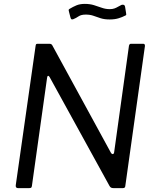

<svg xmlns="http://www.w3.org/2000/svg" viewBox="-20 -967 797 987"><path d="M716 -742Q726 -742 725 -730L624 -10Q623 0 612 0H563Q557 0 552 -2Q547 -4 543 -11L235 -571Q231 -578 227 -577Q223 -576 222 -567L144 -11Q143 -5 140.5 -2.5Q138 0 130 0H72Q66 0 63 -4Q60 -8 61 -15L163 -731Q164 -738 166 -740Q168 -742 175 -742H233Q240 -742 244 -739.5Q248 -737 251 -730L550 -182Q555 -174 560.5 -175Q566 -176 567 -186L643 -732Q645 -738 647 -740Q649 -742 655 -742ZM622 -886Q609 -879 589.5 -873Q570 -867 544 -867Q516 -867 496.5 -873.5Q477 -880 460 -886Q443 -892 421 -892Q397 -892 384 -883Q371 -874 356 -868Q349 -866 346.5 -868.5Q344 -871 342 -878L335 -905Q334 -910 333 -914Q332 -918 337 -921Q355 -932 373 -939.5Q391 -947 416 -947Q442 -947 463 -940.5Q484 -934 503.5 -927Q523 -920 544 -920Q558 -920 568 -923.5Q578 -927 587 -932.5Q596 -938 605 -942Q613 -944 617.5 -941.5Q622 -939 623 -932L628 -901Q629 -897 629 -892.5Q629 -888 622 -886Z"/></svg>

Font: Libre Franklin
Style: Italic
Weight: 400
Italic angle: -8°
Designer: Pablo Impallari, Rodrigo Fuenzalida, Nhung Nguyen
Foundry: Impallari Type
Version: Version 3.000